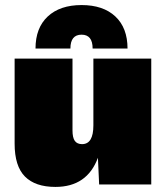

<svg xmlns="http://www.w3.org/2000/svg" viewBox="-20 -733 660 763"><path d="M486.8 -540H348.1Q348.1 -595.2 304.2 -595.2Q259.8 -595.2 259.8 -540H121.1Q121.1 -622.1 169.7 -667.5Q218.3 -712.9 304.2 -712.9Q390.1 -712.9 438.5 -667.5Q486.8 -622.1 486.8 -540ZM200.2 9.8Q120.1 9.8 79.1 -31.5Q38.1 -72.8 38.1 -162.1V-500H268.1V-214.8Q268.1 -186 277.3 -173.1Q286.6 -160.2 306.2 -160.2Q351.1 -160.2 351.1 -234.9V-500H581.1V0H374L369.1 -106Q326.2 9.8 200.2 9.8Z"/></svg>

Font: Work Sans Black
Style: Regular
Weight: 900
Designer: Wei Huang
Foundry: Wei Huang
Version: Version 2.012